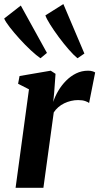

<svg xmlns="http://www.w3.org/2000/svg" viewBox="-32 -898 475 918"><path d="M42.5 0 106.5 -471 54.5 -497.5 61.5 -534.5 210.5 -560 233.5 -545 227 -455 222.5 -410.5Q231 -437.5 246.8 -464Q262.5 -490.5 284 -512.2Q305.5 -534 332 -547Q358.5 -560 389 -560Q401 -560 410 -557.2Q419 -554.5 423 -551.5L394 -405.5Q390 -409.5 376.2 -414.5Q362.5 -419.5 341.5 -419.5Q324.5 -419.5 307.5 -415.5Q290.5 -411.5 275 -404Q259.5 -396.5 246.8 -385.5Q234 -374.5 225 -360.5L175.5 0ZM161.5 -619.5Q143 -632 116 -657Q89 -682 62 -711.8Q35 -741.5 14.5 -768Q-6 -794.5 -12 -809.5L67.5 -871.5L192.5 -645ZM338.5 -619.5Q321 -633.5 297 -661Q273 -688.5 249.2 -720.5Q225.5 -752.5 207.8 -780.8Q190 -809 185 -824.5L271 -878.5L371.5 -642Z"/></svg>

Font: Merriweather 36pt
Style: Bold Italic
Weight: 700
Italic angle: -7.8°
Version: Version 2.101